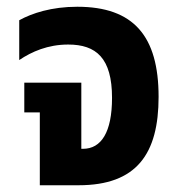

<svg xmlns="http://www.w3.org/2000/svg" viewBox="-20 -549 530 569"><path d="M98 0H213C385 0 450 -93 450 -262C450 -442 376 -529 209 -529C133 -529 75 -510 37 -489V-371C74 -396 122 -417 182 -417C265 -417 312 -377 312 -259C312 -157 280 -108 226 -108H221V-304H52V-216H98Z"/></svg>

Font: Noto Sans Thai UI Cond
Style: Bold
Weight: 700
Width: 3
Designer: Monotype Design Team
Foundry: Monotype Imaging Inc.
Version: Version 2.000